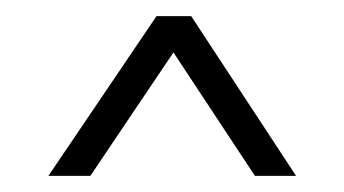

<svg xmlns="http://www.w3.org/2000/svg" viewBox="-20 -720 427 238"><path d="M296 -502 195 -655 92 -502H40L174 -700H217L347 -502Z"/></svg>

Font: Turret Road Light
Style: Regular
Weight: 300
Designer: Noponies
Foundry: Noponies
Version: Version 1.001; ttfautohint (v1.8)